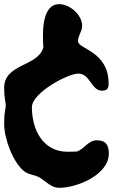

<svg xmlns="http://www.w3.org/2000/svg" viewBox="-21 -847 561 921"><path d="M-1 -252C-1 -182 41 -70 93 -27C115 -8 149 -9 173 7C201 25 227 54 262 54C351 54 501 -10 501 -110C501 -151 487 -174 443 -174C402 -174 384 -132 347 -120C340 -120 310 -119 303 -119C187 -119 132 -222 132 -333C132 -401 303 -494 355 -494C411 -494 417 -412 468 -412C492 -412 500 -422 500 -446C500 -602 353 -612 353 -649C353 -676 373 -696 373 -723C373 -776 314 -827 263 -827C173 -827 184 -669 187 -620C163 -527 -1 -543 -1 -426C-1 -418 0 -395 0 -393C0 -388 7 -345 7 -340C7 -335 0 -298 0 -293C0 -291 -1 -263 -1 -252Z"/></svg>

Font: Charger
Style: Overspray
Weight: 400
Designer: Jasper
Foundry: Cannot Into Space Fonts
Version: Version 0.980